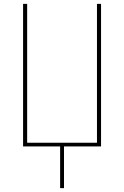

<svg xmlns="http://www.w3.org/2000/svg" viewBox="-20 -755 640 990"><path d="M290 215V0H99V-735H120V-19H480V-735H501V0H310V215Z"/></svg>

Font: Iosevka Aile Thin
Style: Regular
Weight: 100
Designer: Belleve Invis
Foundry: Belleve Invis
Version: Version 31.1.0; ttfautohint (v1.8.4)